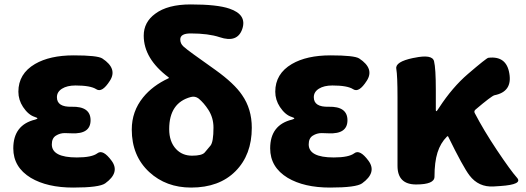

<svg xmlns="http://www.w3.org/2000/svg" viewBox="-20 -833 2376 867"><path d="M119 -30Q40 -78 40 -163Q40 -269 139 -293Q149 -296 149 -298.5Q149 -301 137 -305Q108 -314 84 -350Q63 -382 63 -419Q63 -500 138 -544Q205 -583 312.5 -583Q420 -583 442 -569Q512 -523 476 -468Q441 -413 415 -430Q389 -447 321 -447Q283 -447 260 -432.5Q237 -418 237 -394Q237 -349 304 -351Q389 -353 389 -290Q389 -227 304 -231Q293 -232 272 -232Q251 -232 232.5 -220.5Q214 -209 214 -181Q214 -122 327 -122Q395 -122 420 -141Q445 -160 484 -107Q523 -54 455 -5Q428 14 310.5 14Q193 14 119 -30Z M843 14Q730 14 654 -56Q575 -129 575 -248Q575 -330 626 -393Q669 -446 740 -479Q745 -481 741 -484Q629 -568 629 -672Q629 -733 681 -771Q737 -813 841 -813Q961 -813 1016 -794Q1096 -767 1074 -702Q1052 -638 972 -665Q921 -682 841 -682Q794 -682 794 -655Q794 -636 808.5 -623Q823 -610 855 -587L953 -517Q1038 -456 1073 -404Q1117 -341 1117 -256Q1117 -134 1043.5 -60Q970 14 843 14ZM944 -257Q944 -301 921 -337Q901 -368 877 -388Q861 -400 842 -395Q744 -369 744 -250Q744 -193 775 -160Q803 -130 847.5 -130Q892 -130 904.5 -144.5Q917 -159 930.5 -175.5Q944 -192 944 -257Z M1279 -30Q1200 -78 1200 -163Q1200 -269 1299 -293Q1309 -296 1309 -298.5Q1309 -301 1297 -305Q1268 -314 1244 -350Q1223 -382 1223 -419Q1223 -500 1298 -544Q1365 -583 1472.5 -583Q1580 -583 1602 -569Q1672 -523 1636 -468Q1601 -413 1575 -430Q1549 -447 1481 -447Q1443 -447 1420 -432.5Q1397 -418 1397 -394Q1397 -349 1464 -351Q1549 -353 1549 -290Q1549 -227 1464 -231Q1453 -232 1432 -232Q1411 -232 1392.5 -220.5Q1374 -209 1374 -181Q1374 -122 1487 -122Q1555 -122 1580 -141Q1605 -160 1644 -107Q1683 -54 1615 -5Q1588 14 1470.5 14Q1353 14 1279 -30Z M2209 9Q2141 13 2100 -41Q2071 -79 2004 -216Q2002 -220 1998 -216Q1969 -187 1955.5 -144Q1942 -101 1942 -35Q1942 0 1859 0Q1775 0 1775 -84V-392Q1775 -491 1769.5 -522.5Q1764 -554 1845 -571L1851 -572Q1932 -589 1940 -556.5Q1948 -524 1948 -427V-336Q1948 -331 1950.5 -331Q1953 -331 1963 -347Q2023 -439 2093 -499Q2177 -571 2185 -572Q2267 -582 2280 -501Q2294 -419 2213 -403Q2200 -400 2127 -338Q2119 -331 2124 -322Q2164 -245 2224 -155Q2287 -61 2314.5 -30.5Q2342 0 2240 7Z"/></svg>

Font: Resource Han Rounded TW Heavy
Style: Regular
Weight: 900
Designer: Cyano Hao (round all glyphs); Ryoko NISHIZUKA 西塚涼子 (kana, bopomofo & ideographs); Paul D. Hunt (Latin, Greek & Cyrillic)
Foundry: Cyano Hao
Version: 0.990